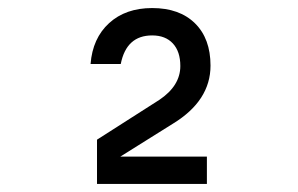

<svg xmlns="http://www.w3.org/2000/svg" viewBox="-20 -937 740 477"><path d="M221 -590 376 -689Q428 -724 428 -773Q428 -809 409.5 -829Q391 -849 358 -849Q294 -849 280 -778H205Q210 -842 251 -879.5Q292 -917 358 -917Q426 -917 464.5 -879Q503 -841 503 -774Q503 -687 410 -630L279 -548H494V-480H221Z"/></svg>

Font: Martian Mono Light
Style: Regular
Weight: 300
Monospace: yes
Designer: Roman Shamin
Foundry: Evil Martians
Version: Version 1.000; ttfautohint (v1.8.4.7-5d5b)